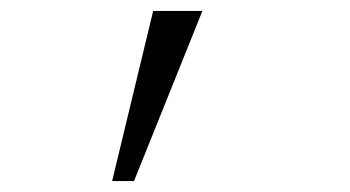

<svg xmlns="http://www.w3.org/2000/svg" viewBox="-20 -741 640 351"><path d="M185 -410 260 -721H350L225 -410Z"/></svg>

Font: Pitagon Sans Mono Thin
Style: Regular
Weight: 100
Monospace: yes
Designer: Travis Tran
Foundry: Pitagon
Version: Version 1.001; ttfautohint (v1.8.4.7-5d5b);gftools[0.9.26]